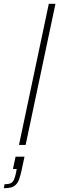

<svg xmlns="http://www.w3.org/2000/svg" viewBox="-72 -763 312 1011"><path d="M28 0 185 -743H220L63 0ZM-52 228 -48 207Q-26 207 -15 201.5Q-4 196 2 182Q8 168 13 144L16 127H-4L10 62H57L41 137Q35 164 28.5 181.5Q22 199 11.5 209.5Q1 220 -14 224Q-29 228 -52 228Z"/></svg>

Font: Saira SemiCondensed Thin
Style: Italic
Weight: 250
Width: 4
Italic angle: -12°
Designer: Hector Gatti with collaboration of the Omnibus-Type team
Foundry: Omnibus-Type
Version: Version 1.101